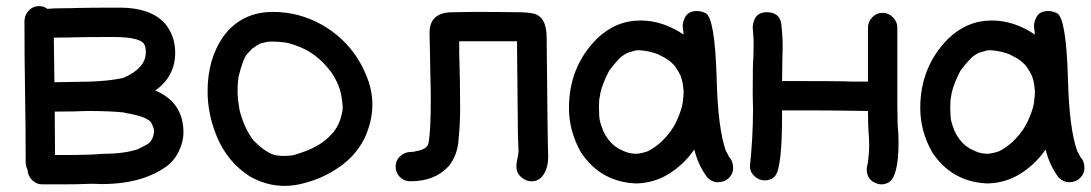

<svg xmlns="http://www.w3.org/2000/svg" viewBox="-20 -583 3567 628"><path d="M158 -314 272 -316Q337 -318 383 -328Q457 -360 457 -412Q457 -425 454 -433Q447 -462 350 -462Q264 -462 227 -461Q204 -460 156 -460ZM192 -76Q275 -76 319 -80Q386 -80 431 -95Q463 -111 466 -114Q482 -128 484 -153Q484 -163 476 -179Q467 -201 388 -214Q387 -214 387 -215Q342 -220 265 -220Q224 -218 159 -218L160 -76ZM191 20H118Q99 20 85 6Q71 -8 70 -28Q64 -39 64 -52Q64 -163 62 -278.5Q60 -394 60 -515Q61 -535 74.5 -549Q88 -563 108 -563Q123 -563 135 -554Q155 -556 181 -556Q212 -556 237 -557Q262 -558 373 -558Q470 -558 518 -508Q553 -467 553 -411Q553 -333 488 -287Q580 -248 580 -150Q580 -126 571 -103Q558 -66 529 -42Q448 19 313 19L280 18Q231 20 191 20Z M911 25Q852 25 797 -6Q723 -54 689 -137Q659 -209 659 -285Q659 -389 710 -463Q769 -544 873 -544Q958 -544 1033 -502Q1132 -445 1176 -341Q1198 -291 1198 -241Q1198 -186 1172 -130Q1144 -75 1092.5 -38.5Q1041 -2 982 14Q946 25 911 25ZM901 -73Q917 -73 928 -74L938 -75Q1006 -94 1042 -123Q1054 -132 1071 -151Q1071 -152 1072 -152Q1093 -181 1099 -215Q1099 -218 1100 -218L1101 -234Q1097 -282 1087 -303V-305L1086 -306Q1073 -335 1058 -354Q1058 -355 1057 -355Q1015 -408 959 -430Q921 -445 903 -445Q891 -447 865 -447Q853 -447 829 -440V-439Q820 -435 814.5 -430.5Q809 -426 807 -426L790 -408Q775 -393 760 -331Q757 -310 757 -286Q757 -259 764 -221Q779 -163 809 -124Q858 -74 893 -74Z M1718 10Q1706 10 1694 3Q1669 -12 1669 -38Q1669 -51 1673 -68Q1676 -79 1676 -90L1674 -142L1671 -448H1482V-412Q1485 -319 1485 -226Q1485 -179 1480 -128Q1477 -76 1448 -40Q1403 10 1322 10Q1302 10 1288 -4Q1274 -18 1274 -38Q1274 -58 1288 -71.5Q1302 -85 1322 -86Q1336 -86 1338 -88Q1347 -89 1355 -92Q1357 -92 1363 -95Q1365 -95 1370 -98.5Q1375 -102 1375.5 -103.5Q1376 -105 1378 -106Q1381 -111 1381 -113Q1381 -115 1382 -118Q1389 -155 1389 -261Q1389 -292 1388 -322L1385 -476Q1385 -543 1461 -543L1535 -544Q1609 -544 1672 -543Q1703 -543 1723 -539Q1768 -530 1768 -460Q1771 -118 1773 -71Q1773 -36 1758.5 -13Q1744 10 1718 10Z M1940 -204Q1940 -207 1939 -208ZM2063 -80Q2081 -82 2098 -88Q2135 -106 2165 -143Q2166 -143 2166 -144Q2186 -169 2197 -196Q2214 -236 2214 -258Q2216 -267 2216 -285Q2215 -297 2213.5 -307.5Q2212 -318 2206 -336Q2206 -337 2205 -337Q2202 -345 2190 -363Q2187 -366 2185 -370Q2170 -384 2168 -385Q2158 -393 2139 -402Q2136 -403 2134 -405Q2103 -417 2068 -419Q2066 -418 2059 -418L2035 -411Q2022 -406 2007 -393Q1988 -373 1972 -351Q1951 -310 1944 -280Q1941 -260 1940 -258L1939 -232L1940 -206Q1940 -187 1951 -161Q1951 -159 1953 -155Q1967 -124 1991 -105Q1995 -103 2003 -97L2022 -88Q2040 -80 2063 -80ZM2214 -258 2215 -263V-259ZM2060 17Q1944 12 1880 -85Q1841 -154 1841 -230Q1841 -364 1932 -456Q1994 -516 2075 -516Q2147 -516 2216 -470L2213 -497Q2213 -511 2220 -525Q2230 -547 2260 -547Q2273 -547 2288 -540Q2318 -525 2324 -329Q2328 -161 2355 -87H2356L2365 -69Q2378 -56 2378 -33Q2378 -15 2364 -1Q2350 13 2327 13Q2309 13 2293 -3Q2263 -44 2251 -94Q2217 -45 2168 -14.5Q2119 16 2060 17Z M2863 20Q2857 20 2850 18Q2815 7 2815 -29Q2815 -35 2816.5 -41Q2818 -47 2819 -53L2820 -62Q2823 -87 2823 -110L2822 -137Q2819 -170 2819 -220L2751 -221Q2726 -222 2538 -222V-205Q2538 -33 2515 -7Q2502 7 2481 7Q2463 7 2448 -6.5Q2433 -20 2433 -39V-41Q2443 -134 2443 -227L2442 -273Q2442 -383 2444 -391L2445 -438Q2445 -453 2444 -467L2442 -492Q2442 -507 2449 -522Q2460 -543 2488 -543Q2528 -543 2535 -508Q2540 -468 2540 -428L2539 -388L2538 -318Q2734 -318 2771 -316H2819V-493Q2819 -512 2833 -526.5Q2847 -541 2867 -541Q2886 -541 2900.5 -526.5Q2915 -512 2915 -493V-239L2916 -175Q2919 -147 2919 -119Q2919 -4 2886 14Q2875 20 2863 20Z M3089 -204Q3089 -207 3088 -208ZM3212 -80Q3230 -82 3247 -88Q3284 -106 3314 -143Q3315 -143 3315 -144Q3335 -169 3346 -196Q3363 -236 3363 -258Q3365 -267 3365 -285Q3364 -297 3362.5 -307.5Q3361 -318 3355 -336Q3355 -337 3354 -337Q3351 -345 3339 -363Q3336 -366 3334 -370Q3319 -384 3317 -385Q3307 -393 3288 -402Q3285 -403 3283 -405Q3252 -417 3217 -419Q3215 -418 3208 -418L3184 -411Q3171 -406 3156 -393Q3137 -373 3121 -351Q3100 -310 3093 -280Q3090 -260 3089 -258L3088 -232L3089 -206Q3089 -187 3100 -161Q3100 -159 3102 -155Q3116 -124 3140 -105Q3144 -103 3152 -97L3171 -88Q3189 -80 3212 -80ZM3363 -258 3364 -263V-259ZM3209 17Q3093 12 3029 -85Q2990 -154 2990 -230Q2990 -364 3081 -456Q3143 -516 3224 -516Q3296 -516 3365 -470L3362 -497Q3362 -511 3369 -525Q3379 -547 3409 -547Q3422 -547 3437 -540Q3467 -525 3473 -329Q3477 -161 3504 -87H3505L3514 -69Q3527 -56 3527 -33Q3527 -15 3513 -1Q3499 13 3476 13Q3458 13 3442 -3Q3412 -44 3400 -94Q3366 -45 3317 -14.5Q3268 16 3209 17Z"/></svg>

Font: Bad Comic
Style: Regular
Weight: 400
Designer: GGBotNet
Foundry: f0n7
Version: 0.9